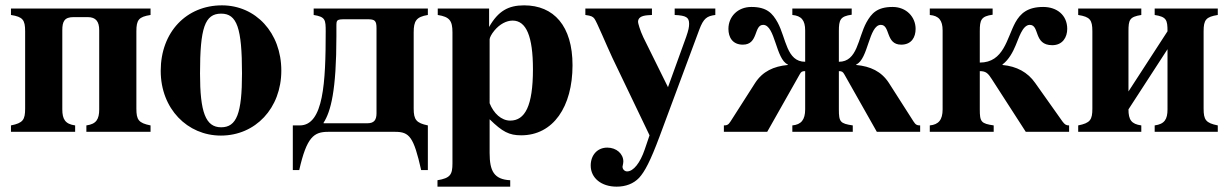

<svg xmlns="http://www.w3.org/2000/svg" viewBox="-20 -493 4587 718"><path d="M351 -84C351 -47 340 -29 303 -24V0H543V-24C498 -33 490 -45 490 -87V-376C490 -419 499 -430 543 -437V-461H21V-437C65 -430 74 -419 74 -376V-87C74 -45 66 -33 21 -24V0H261V-24C224 -29 213 -47 213 -84V-380C213 -413 221 -429 255 -429H308C339 -429 351 -412 351 -380Z M807 -442C866 -442 885 -389 885 -218C885 -69 865 -17 807 -17C749 -17 728 -73 728 -218C728 -389 746 -442 807 -442ZM810 -473C678 -473 581 -374 581 -228C581 -86 681 14 806 14C935 14 1032 -88 1032 -229C1032 -371 936 -473 810 -473Z M1238 -393C1238 -419 1238 -421 1273 -421H1354C1382 -421 1388 -416 1388 -387V-70C1388 -44 1379 -32 1353 -32H1190V-34C1217 -76 1238 -154 1238 -358ZM1075 -24V143H1099C1127 19 1154 0 1207 0H1458C1511 0 1527 19 1555 143H1580V-24C1537 -33 1527 -45 1527 -87V-372C1527 -415 1537 -430 1580 -437V-461H1153V-437C1197 -430 1198 -419 1198 -375C1198 -185 1190 -24 1101 -24Z M1811 -346C1811 -352 1818 -366 1829 -379C1849 -403 1874 -416 1897 -416C1948 -416 1973 -357 1973 -234C1973 -96 1943 -42 1888 -42C1855 -42 1826 -69 1811 -107ZM1809 -461H1617V-437C1661 -430 1672 -416 1672 -372V118C1672 160 1664 173 1616 181V205H1888V181C1827 178 1811 146 1811 79V-47C1859 0 1884 13 1929 13C2049 13 2121 -94 2121 -249C2121 -396 2051 -473 1940 -473C1881 -473 1843 -452 1809 -392Z M2655 -461H2503V-437C2546 -435 2557 -428 2557 -404C2557 -392 2555 -381 2546 -355L2478 -167L2386 -353C2373 -380 2366 -407 2366 -411C2366 -426 2377 -434 2402 -436L2418 -437V-461H2169V-437C2191 -434 2197 -431 2203 -423C2212 -411 2247 -326 2270 -277L2409 13L2391 66C2374 116 2349 148 2325 148C2316 148 2308 140 2308 131C2308 131 2308 128 2309 125C2310 120 2311 115 2311 111C2311 82 2285 59 2251 59C2213 59 2189 88 2189 126C2189 173 2229 205 2286 205C2320 205 2349 194 2370 172C2391 149 2412 110 2447 16L2595 -382C2611 -425 2624 -433 2655 -437Z M2991 -262C2921 -262 2920 -350 2888 -409C2869 -443 2848 -467 2790 -467C2738 -467 2704 -430 2704 -385C2704 -354 2719 -326 2758 -326C2817 -326 2798 -400 2834 -400C2879 -400 2881 -271 2926 -252V-250C2873 -245 2832 -226 2804 -183L2712 -39C2704 -26 2698 -24 2687 -24V0H2849L2970 -214C2976 -225 2979 -227 2991 -227V-84C2991 -45 2976 -27 2943 -24V0H3169V-24C3122 -31 3117 -37 3117 -84V-227C3128 -227 3132 -225 3138 -214L3259 0H3421V-24C3410 -24 3404 -26 3396 -39L3304 -183C3276 -226 3235 -245 3182 -250V-252C3227 -271 3229 -400 3274 -400C3310 -400 3291 -326 3350 -326C3389 -326 3404 -354 3404 -385C3404 -429 3370 -467 3318 -467C3260 -467 3239 -443 3220 -409C3188 -350 3187 -262 3117 -262V-376C3117 -419 3122 -432 3165 -438V-461H2943V-437C2977 -434 2991 -417 2991 -379Z M3692 -461H3457V-437C3491 -434 3505 -417 3505 -379V-84C3505 -45 3490 -27 3457 -24V0H3696V-24C3649 -31 3644 -37 3644 -84V-227C3667 -227 3675 -219 3689 -197L3816 0H3978V-24C3967 -24 3962 -27 3953 -39L3851 -183C3823 -223 3782 -245 3729 -250V-252C3753 -270 3768 -299 3778 -323C3789 -347 3803 -400 3831 -400C3869 -400 3844 -324 3915 -324C3954 -324 3971 -354 3971 -385C3971 -436 3933 -467 3881 -467C3823 -467 3796 -443 3777 -409C3745 -350 3734 -259 3644 -259V-376C3644 -419 3649 -432 3692 -438Z M4346 -84C4346 -47 4335 -29 4298 -24V0H4534V-24C4489 -33 4481 -45 4481 -87V-376C4481 -419 4490 -430 4534 -437V-461H4298V-437C4342 -430 4346 -419 4346 -376L4200 -151V-376C4200 -419 4204 -430 4248 -437V-461H4012V-437C4056 -430 4065 -419 4065 -376V-87C4065 -45 4057 -33 4012 -24V0H4248V-24C4211 -29 4200 -45 4200 -84L4346 -309Z"/></svg>

Font: XITS Math
Style: Bold
Weight: 700
Designer: MicroPress Inc., with final additions and corrections provided by Coen Hoffman, Elsevier (retired)
Version: Version 1.302